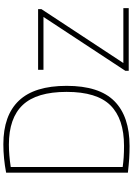

<svg xmlns="http://www.w3.org/2000/svg" viewBox="156 -943 792 1144"><g transform="rotate(-90 552.0 -371.0)"><path d="M254 5Q214.5 5 179 2.8Q143.5 0.5 95 -5V-730.5Q181.5 -747 264.5 -747Q436.5 -747 524.5 -654.2Q612.5 -561.5 612.5 -370Q612.5 -176 521.5 -85.5Q430.5 5 254 5ZM255 -28Q416 -28 496.2 -108.8Q576.5 -189.5 576.5 -370Q576.5 -548.5 498.8 -631.2Q421 -714 262 -714Q230.5 -714 197.5 -711.2Q164.5 -708.5 129 -703V-36Q157.5 -32 187.2 -30Q217 -28 255 -28ZM702 0V-20L1023 -508H708V-540H1069.5V-520L748.5 -32H1075.5V0Z"/></g></svg>

Font: Encode Sans Th
Style: Regular
Weight: 100
Designer: Multiple Designers
Foundry: Impallari Type
Version: Version 3.002; ttfautohint (v1.8.3) -l 8 -r 50 -G 200 -x 14 